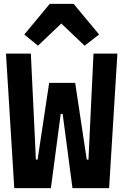

<svg xmlns="http://www.w3.org/2000/svg" viewBox="-20 -976 640 996"><path d="M54 0 11 -698H140L160 -280L166 -148H175L235 -546H370L430 -148H439L445 -276L465 -698H589L546 0H356L305 -385H295L244 0ZM362 -956 494 -797 419 -739 298 -854 177 -739 106 -797 238 -956Z"/></svg>

Font: Lilex Nerd Font
Style: Bold
Weight: 700
Designer: Mike Abbink, Paul van der Laan, Pieter van Rosmalen, Mikhael Khrustik
Foundry: Mikhael Khrustik
Version: Version 2.400; ttfautohint (v1.8.4.7-5d5b);Nerd Fonts 3.3.0